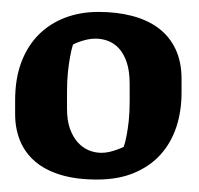

<svg xmlns="http://www.w3.org/2000/svg" viewBox="-20 -691 327 316"><path d="M139.6 -395.5Q105.5 -395.5 80.3 -403.1Q55.2 -410.6 38.3 -424.8Q21.5 -439 13.2 -459Q4.9 -479 4.9 -503.4V-525.9Q4.9 -561.5 15.1 -588.6Q25.4 -615.7 43.7 -634Q62 -652.3 87.2 -661.9Q112.3 -671.4 142.1 -671.4Q172.4 -671.4 197.5 -664.8Q222.7 -658.2 240.7 -644.8Q258.8 -631.3 268.8 -610.4Q278.8 -589.4 278.8 -561V-538.1Q278.8 -508.3 270.3 -482.2Q261.7 -456.1 244.4 -436.8Q227.1 -417.5 200.9 -406.5Q174.8 -395.5 139.6 -395.5ZM193.4 -552.7Q193.4 -574.2 188.5 -588.6Q183.6 -603 175.5 -611.6Q167.5 -620.1 157.5 -623.8Q147.5 -627.4 137.2 -627.4Q130.4 -627.4 123.8 -626Q117.2 -624.5 111.8 -622.6Q105.5 -620.6 100.1 -617.7Q97.2 -608.4 95.2 -596.7Q93.3 -586.4 91.8 -572.3Q90.3 -558.1 90.3 -540.5V-511.7Q90.3 -492.7 95.2 -479Q100.1 -465.3 108.2 -456.5Q116.2 -447.8 126.2 -443.6Q136.2 -439.5 147 -439.5Q153.3 -439.5 159.7 -440.9Q166 -442.4 171.4 -444.3Q177.2 -446.3 183.6 -449.2Q186.5 -457.5 188.5 -468.8Q190.4 -478.5 191.9 -492.2Q193.4 -505.9 193.4 -523.9Z"/></svg>

Font: Noticia Text
Style: Bold
Weight: 700
Designer: JM Sole
Foundry: JM Sole
Version: Version 1.003